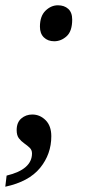

<svg xmlns="http://www.w3.org/2000/svg" viewBox="-30 -560 321 726"><path d="M175 -404Q151 -404 136 -418.5Q121 -433 121 -459Q121 -499 142 -519.5Q163 -540 189 -540Q213 -540 228 -526.5Q243 -513 243 -486Q243 -442 222 -423Q201 -404 175 -404ZM-5 104Q91 81 91 20Q91 7 82 -1.5Q73 -10 61.5 -18Q50 -26 41.5 -37Q33 -48 33 -68Q33 -97 50.5 -112Q68 -127 92 -127Q121 -127 142.5 -105.5Q164 -84 164 -45Q164 23 121.5 75Q79 127 -10 146Z"/></svg>

Font: Noto Serif SemiCondensed
Style: Italic
Weight: 400
Width: 4
Italic angle: -12°
Designer: Monotype Design Team
Foundry: Monotype Imaging Inc.
Version: Version 2.013